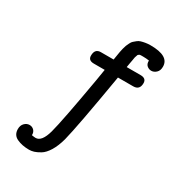

<svg xmlns="http://www.w3.org/2000/svg" viewBox="-199 -728 969 1068"><g transform="rotate(30 285.0 -194.5)"><path d="M43.9 157.2Q43.9 133.3 57.9 119.1Q71.8 105 89.8 105Q106.9 105 118.4 116.9Q129.9 128.9 128.9 147.9Q146 150.9 153.8 150.9Q192.9 150.9 213.9 74.5Q234.9 -2 286.1 -296.9L297.9 -369.1H228Q191.9 -369.1 191.9 -399.9Q191.9 -443.8 230 -443.8H312Q313 -450.7 316.4 -470.5Q319.8 -490.2 320.8 -497.1Q321.8 -503.9 325.9 -520.5Q330.1 -537.1 333 -543.9Q335.9 -550.8 342 -563.5Q348.1 -576.2 354.5 -581.5Q360.8 -586.9 370.4 -595Q379.9 -603 391.4 -606.4Q402.8 -609.9 418 -612.5Q433.1 -615.2 451.2 -615.2Q570.3 -615.2 569.8 -545.9Q569.8 -521 555.4 -507.6Q541 -494.1 523.9 -494.1Q508.8 -494.1 496.3 -504.6Q483.9 -515.1 484.9 -537.1Q466.8 -540 446.8 -540H445.8Q439 -540 435.5 -540Q432.1 -540 427.5 -539.6Q422.9 -539.1 420.9 -537.1Q418.9 -535.2 416.5 -533.7Q414.1 -532.2 413.1 -527.6Q412.1 -522.9 410.2 -519Q408.2 -515.1 407 -506.6Q405.8 -498 404.3 -490.5Q402.8 -482.9 400.4 -469.5Q397.9 -456.1 396 -443.8H484.9Q522 -443.8 522 -413.1Q522 -369.1 481 -369.1H382.8V-368.2Q323.7 -18.1 299.8 75.2Q286.6 124 266.4 157Q246.1 189.9 223.6 203.4Q201.2 216.8 185.5 221.4Q169.9 226.1 154.8 226.1Q109.9 226.1 76.9 210.7Q43.9 195.3 43.9 157.2Z"/></g></svg>

Font: CMU Typewriter Text
Style: BoldItalic
Weight: 700
Italic angle: -14.04°
Version: Version 0.7.0